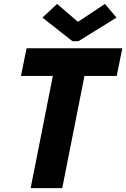

<svg xmlns="http://www.w3.org/2000/svg" viewBox="-20 -968 649 988"><path d="M252 -577.1H87.9L116.7 -719.7H609.4L580.6 -577.1H414.6L300.3 0H137.7ZM198.2 -877.4 273.9 -947.8 378.9 -857.4H383.8L520 -947.8L579.6 -877.4L383.3 -755.9H353Z"/></svg>

Font: Reddit Sans Chocolate ExBold
Style: Italic
Weight: 800
Italic angle: -11.25°
Designer: Stephen Hutchings
Version: Version 1.013